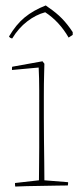

<svg xmlns="http://www.w3.org/2000/svg" viewBox="-20 -681 294 705"><path d="M36 4Q35 0 35 -9L123 -19Q123 -38 123.5 -71.5Q124 -105 124 -139Q124 -173 124 -193Q124 -224 124 -265Q124 -306 124 -350Q124 -394 122 -433L24 -424Q24 -427 24 -430.5Q24 -434 25 -436L136 -456L143 -447L142 -409Q141 -375 141 -328.5Q141 -282 141 -248Q141 -210 141.5 -166.5Q142 -123 142.5 -84Q143 -45 143 -19L230 -12Q230 -10 230 -6.5Q230 -3 229 0Q216 0 190 0.5Q164 1 134 1.5Q104 2 77.5 2.5Q51 3 36 4ZM148 -661 159 -653Q187 -634 207.5 -613Q228 -592 247 -563V-553L232 -543Q198 -602 146 -636Q112 -627 80 -602.5Q48 -578 25 -540Q18 -540 13 -547Q39 -591 70.5 -617Q102 -643 148 -661Z"/></svg>

Font: Labrada Thin
Style: Regular
Weight: 100
Designer: Mercedes Jáuregui
Foundry: Omnibus-Type Team
Version: Version 1.000; ttfautohint (v1.8.4.7-5d5b)